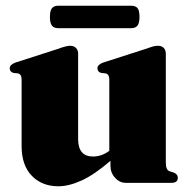

<svg xmlns="http://www.w3.org/2000/svg" viewBox="-20 -639 663 671"><path d="M55.5 -128.5V-361.5Q55.5 -379.5 42.5 -382.5L27.5 -384Q14 -387.5 14 -400.5Q14 -412.5 33 -420L180.5 -467.5Q211.5 -479 224.5 -479Q238.5 -479 245.8 -471.2Q253 -463.5 253 -451.5V-153.5Q253 -92 305 -92Q335.5 -92 362 -112V-361.5Q362 -379.5 349 -382.5L334 -384Q320.5 -387.5 320.5 -400.5Q320.5 -412.5 339.5 -420L487 -467.5Q503.5 -473.5 513 -476.2Q522.5 -479 532 -479Q545.5 -479 552.5 -471.2Q559.5 -463.5 559.5 -451.5V-71Q559.5 -45 572.5 -40.5L587 -36Q601.5 -30 601.5 -18Q601.5 0 579 0H419.5Q398 0 382 -17.8Q366 -35.5 366 -60V-77Q310.5 -29 265.8 -8.5Q221 12 184 12Q126.5 12 91 -24.8Q55.5 -61.5 55.5 -128.5ZM154.5 -579.5Q154.5 -601.5 161.5 -610.2Q168.5 -619 183.5 -619H438Q453.5 -619 460.5 -610.8Q467.5 -602.5 467.5 -580Q467.5 -558.5 460.5 -549.5Q453.5 -540.5 438 -540.5H183.5Q168.5 -540.5 161.5 -549.5Q154.5 -558.5 154.5 -579.5Z"/></svg>

Font: Fraunces 72pt S000 Black
Style: Regular
Weight: 900
Version: Version 1.000; ttfautohint (v1.8.3)